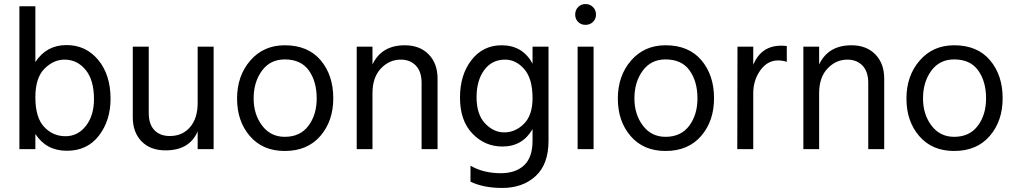

<svg xmlns="http://www.w3.org/2000/svg" viewBox="-20 -738 5024 950"><path d="M155 0H76V-707H155V-431Q210 -515 309 -515Q405 -515 466 -441.5Q527 -368 527 -249Q527 -142 469.5 -67Q412 8 311 8Q209 8 155 -75ZM155 -257Q155 -156 198.5 -110Q242 -64 304 -64Q365 -64 405 -115Q445 -166 445 -248Q445 -342 403.5 -392.5Q362 -443 299 -443Q245 -443 200 -398Q155 -353 155 -257Z M1037 0H958V-88Q918 6 799 6Q724 6 680.5 -38.5Q637 -83 637 -158V-507H716V-178Q716 -123 744 -94Q772 -65 820 -65Q883 -65 920.5 -109Q958 -153 958 -228V-507H1037Z M1629 -252Q1629 -139 1565 -65Q1501 9 1389 9Q1280 9 1216.5 -64.5Q1153 -138 1153 -250Q1153 -363 1218.5 -438.5Q1284 -514 1389 -514Q1504 -514 1566.5 -440Q1629 -366 1629 -252ZM1235 -251Q1235 -172 1277 -116.5Q1319 -61 1389 -61Q1465 -61 1506 -115.5Q1547 -170 1547 -251Q1547 -335 1508 -389.5Q1469 -444 1389 -444Q1317 -444 1276 -388Q1235 -332 1235 -251Z M2145 0H2066V-328Q2066 -384 2037.5 -413.5Q2009 -443 1963 -443Q1906 -443 1864.5 -399Q1823 -355 1823 -277V0H1745V-507H1823V-419Q1868 -514 1983 -514Q2057 -514 2101 -469Q2145 -424 2145 -349Z M2694 -41Q2694 75 2630 133.5Q2566 192 2465 192Q2373 192 2308 161V82Q2372 119 2458 119Q2531 119 2573 80Q2615 41 2615 -42V-99Q2565 -13 2466 -13Q2379 -13 2317.5 -77Q2256 -141 2256 -255Q2256 -368 2313 -441Q2370 -514 2462 -514Q2566 -514 2615 -423V-507H2694ZM2338 -257Q2338 -172 2380 -127.5Q2422 -83 2475 -83Q2530 -83 2572.5 -125.5Q2615 -168 2615 -252Q2615 -349 2574 -396Q2533 -443 2479 -443Q2414 -443 2376 -391.5Q2338 -340 2338 -257Z M2917 0H2838V-507H2917ZM2914 -703Q2929 -688 2929 -666Q2929 -644 2914 -629.5Q2899 -615 2877 -615Q2855 -615 2840.5 -629.5Q2826 -644 2826 -666Q2826 -688 2840.5 -703Q2855 -718 2877 -718Q2899 -718 2914 -703Z M3513 -252Q3513 -139 3449 -65Q3385 9 3273 9Q3164 9 3100.5 -64.5Q3037 -138 3037 -250Q3037 -363 3102.5 -438.5Q3168 -514 3273 -514Q3388 -514 3450.5 -440Q3513 -366 3513 -252ZM3119 -251Q3119 -172 3161 -116.5Q3203 -61 3273 -61Q3349 -61 3390 -115.5Q3431 -170 3431 -251Q3431 -335 3392 -389.5Q3353 -444 3273 -444Q3201 -444 3160 -388Q3119 -332 3119 -251Z M3707 0H3628L3629 -507H3707V-418Q3747 -512 3845 -512Q3863 -512 3873 -510V-432Q3852 -439 3830 -439Q3777 -439 3742 -390Q3707 -341 3707 -277Z M4355 0H4276V-328Q4276 -384 4247.5 -413.5Q4219 -443 4173 -443Q4116 -443 4074.5 -399Q4033 -355 4033 -277V0H3955V-507H4033V-419Q4078 -514 4193 -514Q4267 -514 4311 -469Q4355 -424 4355 -349Z M4941 -252Q4941 -139 4877 -65Q4813 9 4701 9Q4592 9 4528.5 -64.5Q4465 -138 4465 -250Q4465 -363 4530.5 -438.5Q4596 -514 4701 -514Q4816 -514 4878.5 -440Q4941 -366 4941 -252ZM4547 -251Q4547 -172 4589 -116.5Q4631 -61 4701 -61Q4777 -61 4818 -115.5Q4859 -170 4859 -251Q4859 -335 4820 -389.5Q4781 -444 4701 -444Q4629 -444 4588 -388Q4547 -332 4547 -251Z"/></svg>

Font: Hind Guntur
Style: Regular
Weight: 400
Version: Version 1.000;PS 1.0;hotconv 1.0.86;makeotf.lib2.5.63406; tt